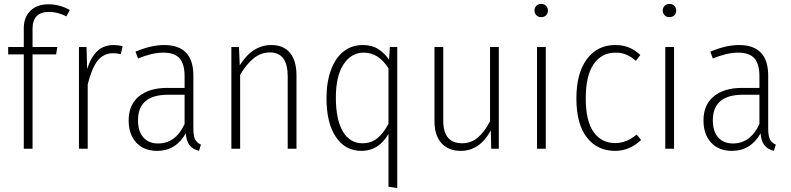

<svg xmlns="http://www.w3.org/2000/svg" viewBox="-20 -763 4058 985"><path d="M147 -615V-522H274L268 -484H147V0H102V-484H22V-522H102V-618Q102 -675 136 -708Q170 -741 229 -741Q285 -741 338 -712L321 -679Q275 -702 232 -702Q147 -702 147 -615Z M609 -526 600 -485Q580 -490 560 -490Q511 -490 480.5 -451Q450 -412 430 -330V0H385V-522H424L427 -409Q447 -471 480 -501.5Q513 -532 563 -532Q585 -532 609 -526Z M1011 -21 1001 11Q969 3 952.5 -18Q936 -39 933 -79Q882 11 786 11Q718 11 679 -31.5Q640 -74 640 -145Q640 -225 692.5 -268.5Q745 -312 838 -312H927V-372Q927 -434 901.5 -463.5Q876 -493 818 -493Q761 -493 688 -463L675 -498Q756 -532 822 -532Q972 -532 972 -375V-103Q972 -66 981 -48Q990 -30 1011 -21ZM927 -127V-277H843Q688 -277 688 -146Q688 -89 715.5 -58Q743 -27 791 -27Q881 -27 927 -127Z M1501 -377V0H1456V-371Q1456 -494 1365 -494Q1319 -494 1281.5 -464Q1244 -434 1212 -379V0H1167V-522H1206L1210 -428Q1275 -532 1372 -532Q1435 -532 1468 -491.5Q1501 -451 1501 -377Z M2018 -522V202L1973 195V-76Q1923 11 1834 11Q1751 11 1703 -60.5Q1655 -132 1655 -259Q1655 -341 1677.5 -403Q1700 -465 1742 -498.5Q1784 -532 1841 -532Q1888 -532 1920 -511.5Q1952 -491 1976 -457L1980 -522ZM1973 -128V-412Q1923 -493 1846 -493Q1782 -493 1742.5 -433Q1703 -373 1703 -263Q1703 -149 1739 -88.5Q1775 -28 1839 -28Q1884 -28 1915.5 -53.5Q1947 -79 1973 -128Z M2539 0H2500L2498 -94Q2441 11 2344 11Q2280 11 2244.5 -29Q2209 -69 2209 -140V-522H2254V-144Q2254 -28 2351 -28Q2397 -28 2431.5 -57.5Q2466 -87 2494 -141V-522H2539Z M2780 -522V0H2735V-522ZM2791 -709Q2791 -694 2781.5 -684.5Q2772 -675 2756 -675Q2741 -675 2731.5 -685Q2722 -695 2722 -709Q2722 -723 2731.5 -733Q2741 -743 2756 -743Q2772 -743 2781.5 -733Q2791 -723 2791 -709Z M3265 -481 3242 -451Q3218 -472 3193.5 -482.5Q3169 -493 3137 -493Q3067 -493 3026 -434.5Q2985 -376 2985 -258Q2985 -142 3025.5 -85.5Q3066 -29 3136 -29Q3195 -29 3246 -73L3269 -45Q3210 11 3136 11Q3044 11 2990.5 -58Q2937 -127 2937 -258Q2937 -388 2991 -460Q3045 -532 3136 -532Q3174 -532 3205 -520Q3236 -508 3265 -481Z M3438 -522V0H3393V-522ZM3449 -709Q3449 -694 3439.5 -684.5Q3430 -675 3414 -675Q3399 -675 3389.5 -685Q3380 -695 3380 -709Q3380 -723 3389.5 -733Q3399 -743 3414 -743Q3430 -743 3439.5 -733Q3449 -723 3449 -709Z M3960 -21 3950 11Q3918 3 3901.5 -18Q3885 -39 3882 -79Q3831 11 3735 11Q3667 11 3628 -31.5Q3589 -74 3589 -145Q3589 -225 3641.5 -268.5Q3694 -312 3787 -312H3876V-372Q3876 -434 3850.5 -463.5Q3825 -493 3767 -493Q3710 -493 3637 -463L3624 -498Q3705 -532 3771 -532Q3921 -532 3921 -375V-103Q3921 -66 3930 -48Q3939 -30 3960 -21ZM3876 -127V-277H3792Q3637 -277 3637 -146Q3637 -89 3664.5 -58Q3692 -27 3740 -27Q3830 -27 3876 -127Z"/></svg>

Font: Fira Sans Condensed ExtraLight
Style: Regular
Weight: 275
Width: 3
Designer: Carrois Corporate & Edenspiekermann AG
Foundry: Carrois Corporate GbR & Edenspiekermann AG
Version: Version 4.203